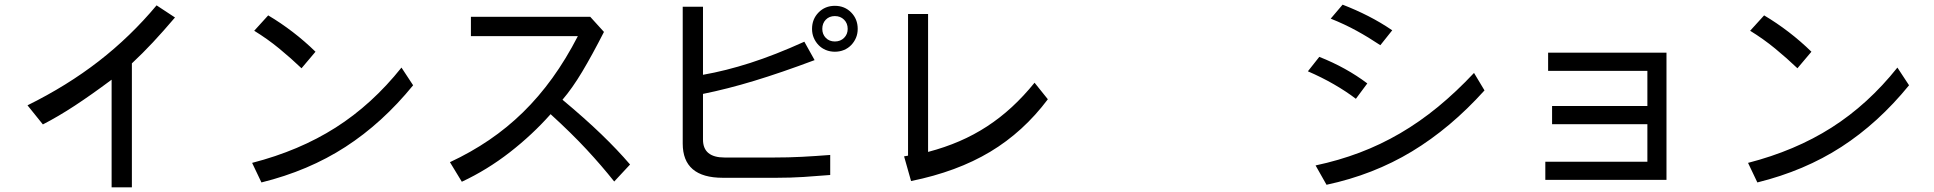

<svg xmlns="http://www.w3.org/2000/svg" viewBox="-20 -741 8300 824"><path d="M98 -289Q268 -373 404 -478.5Q540 -584 652 -718L731 -666Q680 -606 636 -559Q592 -512 546 -469V63H459V-399Q372 -334 301 -287.5Q230 -241 164 -207Z M1131 -675Q1185 -643 1236.5 -603.5Q1288 -564 1334 -519L1274 -448Q1229 -491 1178.5 -532.5Q1128 -574 1071 -609ZM1062 -42Q1264 -94 1420.5 -193.5Q1577 -293 1703 -451L1753 -375Q1621 -213 1462.5 -110.5Q1304 -8 1102 42Z M2001 -669H2513L2572 -604Q2521 -504 2478.5 -433Q2436 -362 2394 -313Q2491 -232 2560.5 -165Q2630 -98 2684 -35L2616 38Q2562 -30 2497 -100Q2432 -170 2343 -251Q2265 -163 2168 -87.5Q2071 -12 1962 39L1911 -45Q2001 -87 2079 -140Q2157 -193 2224.5 -259Q2292 -325 2350.5 -406Q2409 -487 2460 -586H2001Z M3563 -716Q3605 -716 3633 -687.5Q3661 -659 3661 -617Q3661 -596 3653.5 -578.5Q3646 -561 3633 -547.5Q3620 -534 3602 -526.5Q3584 -519 3563 -519Q3542 -519 3524 -526.5Q3506 -534 3493 -547.5Q3480 -561 3472.5 -578.5Q3465 -596 3465 -617Q3465 -659 3493 -687.5Q3521 -716 3563 -716ZM3563 -672Q3539 -672 3524 -656.5Q3509 -641 3509 -617Q3509 -594 3524 -578.5Q3539 -563 3563 -563Q3587 -563 3602.5 -578.5Q3618 -594 3618 -617Q3618 -641 3602.5 -656.5Q3587 -672 3563 -672ZM2910 -712H2997V-420Q3094 -437 3200 -471Q3306 -505 3432 -562L3476 -483Q3332 -429 3216.5 -394Q3101 -359 2997 -338V-142Q2997 -65 3090 -65H3300Q3364 -65 3421.5 -68Q3479 -71 3543 -76V10Q3483 15 3428 18.5Q3373 22 3313 22H3082Q2910 22 2910 -125Z M3877 -681H3963V-89Q4035 -108 4097.5 -135Q4160 -162 4216 -198.5Q4272 -235 4322.5 -281.5Q4373 -328 4420 -386L4477 -315Q4372 -175 4229.5 -89.5Q4087 -4 3890 36L3860 -70L3877 -73Z M5742 -721Q5799 -699 5852 -672Q5905 -645 5955 -611L5904 -547Q5853 -581 5802 -609Q5751 -637 5691 -661ZM5642 -497Q5758 -451 5848 -383L5799 -317Q5757 -349 5705 -379Q5653 -409 5593 -435ZM5626 -31Q5725 -52 5815 -86Q5905 -120 5989 -169Q6073 -218 6151.5 -282.5Q6230 -347 6306 -428L6351 -353Q6205 -191 6039.5 -91Q5874 9 5673 52Z M6624 -515H7132V31H6612V-47H7050V-208H6641V-286H7050V-437H6624Z M7551 -675Q7605 -643 7656.5 -603.5Q7708 -564 7754 -519L7694 -448Q7649 -491 7598.5 -532.5Q7548 -574 7491 -609ZM7482 -42Q7684 -94 7840.5 -193.5Q7997 -293 8123 -451L8173 -375Q8041 -213 7882.5 -110.5Q7724 -8 7522 42Z"/></svg>

Font: BM YEONSUNG
Style: Regular
Weight: 400
Designer: Bongjin Kim; Myungsoo Han; Jaehyun Keum; Jihee Min; Dokyung Lee; Chorong Kim; Jooyeon Kang; Sang-a Kim;
Foundry: Sandoll Communications Inc.
Version: Version 1.000;PS 1;hotconv 16.6.51;makeotf.lib2.5.65220